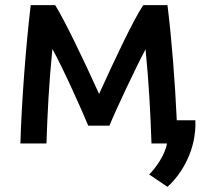

<svg xmlns="http://www.w3.org/2000/svg" viewBox="-20 -548 784 744"><path d="M404 -61H322C299 -117 222 -289 183 -358C170 -228 164 -113 160 8H59C64 -157 80 -367 99 -528H194C233 -464 300 -325 364 -184C429 -327 496 -469 535 -528H629C646 -390 658 -232 665 -82H737C742 28 687 124 629 176L558 128C581 106 620 53 627 8H567C563 -110 557 -227 544 -357C506 -286 427 -118 404 -61Z"/></svg>

Font: Repo Medium
Style: Regular
Weight: 500
Designer: Stefan Peev
Foundry: Context Ltd
Version: Version 1.502